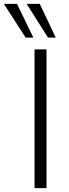

<svg xmlns="http://www.w3.org/2000/svg" viewBox="-83 -975 357 995"><path d="M96 0V-719H158V0ZM166 -780 55 -955H123L206 -780ZM50 -780 -63 -955H5L90 -780Z"/></svg>

Font: Nunitoga
Style: Light
Weight: 300
Designer: Vernon Adams
Foundry: Vernon Adams
Version: Version 1.0